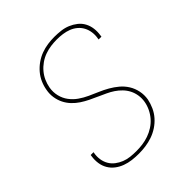

<svg xmlns="http://www.w3.org/2000/svg" viewBox="-206 -873 1012 1012"><g transform="rotate(-45 300.0 -367.5)"><path d="M245 8Q220 8 195 5Q170 2 147 -6.5Q124 -15 105 -29.5Q86 -44 74 -64.5Q62 -85 58.5 -109.5Q55 -134 59 -160Q59 -162 59.5 -163.5Q60 -165 60 -167H81Q81 -166 80.5 -164Q80 -162 80 -161Q76 -138 79.5 -116Q83 -94 93.5 -76Q104 -58 121 -45Q138 -32 158 -24Q178 -16 200 -13.5Q222 -11 245 -11Q268 -11 291 -14Q314 -17 337 -25Q360 -33 381 -46.5Q402 -60 418 -78.5Q434 -97 444.5 -119Q455 -141 459 -164Q463 -187 459.5 -210Q456 -233 446 -252.5Q436 -272 420.5 -288Q405 -304 387 -316Q369 -328 348.5 -337.5Q328 -347 308 -356L306 -357Q283 -367 260.5 -378Q238 -389 217.5 -402.5Q197 -416 180 -434Q163 -452 152 -474Q141 -496 137 -522Q133 -548 138 -574Q142 -599 152.5 -623Q163 -647 180 -667Q197 -687 219 -702.5Q241 -718 265.5 -727Q290 -736 315 -739.5Q340 -743 364 -743Q389 -743 413.5 -740Q438 -737 459.5 -728Q481 -719 499.5 -704.5Q518 -690 529 -669.5Q540 -649 543 -625Q546 -601 542 -576Q542 -574 541.5 -572Q541 -570 541 -568H520Q520 -570 520.5 -571.5Q521 -573 521 -575Q525 -597 522 -618.5Q519 -640 509.5 -658Q500 -676 484 -689.5Q468 -703 448.5 -710.5Q429 -718 407.5 -721Q386 -724 364 -724Q342 -724 319.5 -721Q297 -718 274.5 -710Q252 -702 232 -688Q212 -674 196.5 -655.5Q181 -637 171.5 -615.5Q162 -594 158 -571Q153 -541 160 -512.5Q167 -484 184 -461.5Q201 -439 224 -423Q247 -407 273 -395Q299 -383 325 -372Q351 -361 375.5 -347Q400 -333 421.5 -315Q443 -297 458 -273Q473 -249 479 -220Q485 -191 480 -161Q475 -136 464 -111.5Q453 -87 435 -66.5Q417 -46 394 -31Q371 -16 346 -7.5Q321 1 295.5 4.5Q270 8 245 8Z"/></g></svg>

Font: Iosevka SS04 Thin Extended
Style: Italic
Weight: 100
Width: 7
Italic angle: -9°
Monospace: yes
Designer: Belleve Invis
Foundry: Belleve Invis
Version: Version 19.0.0; ttfautohint (v1.8.4)